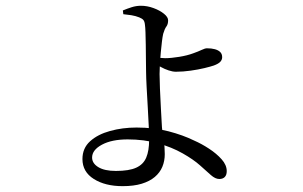

<svg xmlns="http://www.w3.org/2000/svg" viewBox="-20 -584 1040 660"><path d="M403.9 -535.2 402.3 -548.1Q417 -554.2 432.6 -559.2Q448.2 -564.2 464.5 -564.2Q486.2 -564.2 507.8 -556.2Q529.4 -548.3 543.7 -536.7Q557.9 -525.1 557.9 -514.2Q557.9 -500.7 552 -492.9Q546 -485.1 541 -467.9Q538.6 -457.5 536.6 -440.6Q534.6 -423.7 532.7 -403.8Q530.7 -383.8 529.6 -364.2Q528.5 -344.6 528.5 -329.6Q528.5 -312.4 529.8 -280Q531.1 -247.5 533.1 -211.6Q535.1 -175.7 536.7 -146.6Q539.2 -119.4 542.8 -99.9Q546.4 -80.4 546.4 -54.1Q546.4 -30.7 538.1 -10.7Q529.8 9.3 512.1 24.3Q494.5 39.2 467.1 47.6Q439.7 55.9 401.5 55.9Q341.4 55.9 302.4 31.2Q263.4 6.6 263.4 -37.2Q263.4 -74.7 289.7 -98.4Q315.9 -122.1 358.4 -133.8Q400.9 -145.6 449.3 -145.6Q509.9 -145.6 559.5 -132.6Q609 -119.7 647.3 -100.9Q673 -89.7 698.6 -72.9Q724.2 -56.2 741.8 -36.5Q759.4 -16.9 759.4 4.2Q759.4 17.6 752.7 24.4Q746 31.3 733.9 31.3Q720.2 31.3 705 17.9Q689.8 4.4 667.5 -15.6Q645.1 -35.7 608.1 -56.7Q570.2 -78.3 522.6 -91.5Q475.1 -104.8 418.8 -104.8Q364 -104.8 330.3 -86.6Q296.6 -68.4 296.6 -42.5Q296.6 -22.5 317.9 -9.5Q339.2 3.6 378.4 3.6Q424 3.6 448.4 -7.7Q472.9 -18.9 482.7 -42.4Q492.6 -65.8 492.6 -102.8Q492.6 -120.9 491.3 -150.9Q490 -180.9 487.9 -215.9Q485.9 -250.8 484.1 -283.4Q482.3 -316 482.1 -339.5Q481.9 -357.2 481.6 -381.5Q481.4 -405.8 481.1 -430.2Q480.8 -454.6 480.1 -472.9Q479.4 -491.2 478.4 -497.1Q477.4 -509.4 473.3 -514.7Q469.2 -520.1 458.6 -524.3Q446.2 -529.3 431.5 -531.7Q416.9 -534 403.9 -535.2ZM512 -387Q521.8 -386 531.1 -385Q540.5 -384 547.5 -384Q568 -384 595.9 -388.6Q623.7 -393.1 644 -400.7Q662.1 -407.1 673.5 -412.6Q684.8 -418 691.4 -418Q707.2 -418 718.8 -414.8Q730.4 -411.6 737 -405.1Q743.7 -398.6 743.7 -387.3Q743.7 -378.6 737.3 -371.6Q730.9 -364.7 715 -358.8Q704.1 -355.1 682.7 -349.9Q661.4 -344.8 635.2 -341.1Q609.1 -337.4 584.7 -337.4Q573.2 -337.4 559.4 -342.1Q545.6 -346.7 533.4 -353.5Q521.3 -360.3 512.4 -365.1Z"/></svg>

Font: Noto Serif JP
Style: Regular
Weight: 200
Designer: Ryoko NISHIZUKA 西塚涼子 (kana & ideographs); Frank Grießhammer (Latin, Greek & Cyrillic); Wenlong ZHANG 张文龙 (bopomofo); San
Foundry: Adobe
Version: Version 2.001;hotconv 1.1.0;makeotfexe 2.6.0